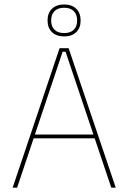

<svg xmlns="http://www.w3.org/2000/svg" viewBox="-20 -860 588 880"><path d="M38 0 253 -639H294.5L510.5 0H490L280.5 -623H267L58.5 0ZM127 -226V-243.5H421V-226ZM198 -765.5V-766.5Q198 -800.5 218.5 -820Q239 -839.5 274 -839.5Q309 -839.5 329.2 -820Q349.5 -800.5 349.5 -766.5V-765.5Q349.5 -732 329.2 -712.5Q309 -693 274 -693Q239 -693 218.5 -712.5Q198 -732 198 -765.5ZM214.5 -765.5Q214.5 -738.5 230 -723.5Q245.5 -708.5 274 -708.5Q302.5 -708.5 318 -723.5Q333.5 -738.5 333.5 -765.5V-766.5Q333.5 -794 318 -809.2Q302.5 -824.5 274 -824.5Q245.5 -824.5 230 -809.2Q214.5 -794 214.5 -766.5Z"/></svg>

Font: Anek Latin Medium Thin
Style: Regular
Weight: 250
Version: Version 1.003